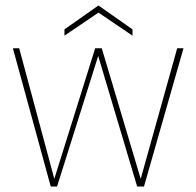

<svg xmlns="http://www.w3.org/2000/svg" viewBox="-20 -680 716 700"><path d="M165 0 27 -504H50L178 -28L327 -504H351L493 -28L626 -504H649L505 0H480L338 -476L188 0ZM215 -550V-573L339 -660L463 -573V-550L339 -634Z"/></svg>

Font: DM Sans Thin
Style: Regular
Weight: 100
Designer: Colophon Foundry, Jonny Pinhorn
Foundry: Colophon Foundry
Version: Version 4.004; ttfautohint (v1.8.4.7-5d5b)